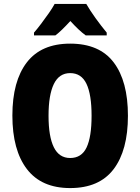

<svg xmlns="http://www.w3.org/2000/svg" viewBox="-20 -947 714 977"><path d="M631 -358Q631 -182 558 -86Q485 10 337 10Q191 10 117 -86.5Q43 -183 43 -359Q43 -534 116.5 -629.5Q190 -725 337 -725Q486 -725 558.5 -629.5Q631 -534 631 -358ZM227 -358Q227 -252 254 -197.5Q281 -143 337 -143Q395 -143 420.5 -196.5Q446 -250 446 -358Q446 -466 420 -520.5Q394 -575 337 -575Q281 -575 254 -519.5Q227 -464 227 -358ZM419 -927Q438 -894 466 -855Q494 -816 523 -781V-767H416Q398 -780 379 -798Q360 -816 338 -840Q315 -815 296.5 -797Q278 -779 262 -767H153V-781Q168 -798 188.5 -825Q209 -852 228.5 -880Q248 -908 258 -927Z"/></svg>

Font: Noto Sans Gurmukhi UI Condensed Black
Style: Regular
Weight: 900
Width: 3
Designer: Jelle Bosma - Monotype Design Team
Foundry: Monotype Imaging Inc.
Version: Version 2.004; ttfautohint (v1.8.4.7-5d5b)